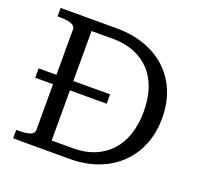

<svg xmlns="http://www.w3.org/2000/svg" viewBox="-124 -846 1020 982"><g transform="rotate(20 386.0 -355.0)"><path d="M44 -381H433V-330H44ZM44 -664V-710H350Q434 -710 502.5 -685.5Q571 -661 621 -615Q671 -569 698 -503.5Q725 -438 725 -357Q725 -276 698 -210.5Q671 -145 621 -97.5Q571 -50 502.5 -25Q434 0 350 0H44V-46H56Q93 -46 117 -53Q141 -60 141 -82V-628Q141 -648 117 -656Q93 -664 56 -664ZM350 -653H233V-57H350Q414 -57 464.5 -77.5Q515 -98 551 -136.5Q587 -175 606 -231Q625 -287 625 -357Q625 -427 606 -482.5Q587 -538 551 -575.5Q515 -613 464.5 -633Q414 -653 350 -653Z"/></g></svg>

Font: Roboto Serif 28pt
Style: Regular
Weight: 400
Designer: Greg Gazdowicz
Foundry: Commercial Type
Version: Version 1.008